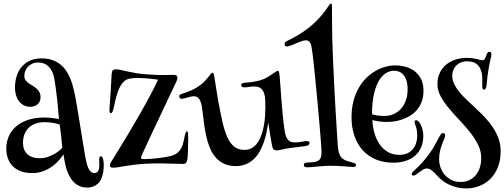

<svg xmlns="http://www.w3.org/2000/svg" viewBox="-20 -950 2823 1075"><path d="M150.9 -352.1Q132.8 -352.1 116.9 -358.9Q101.1 -365.7 89.4 -379.4Q77.6 -393.1 70.8 -413.6Q64 -434.1 64 -461.9Q64 -492.2 72.5 -521.2Q81.1 -550.3 99.1 -573Q117.2 -595.7 145.3 -609.4Q173.3 -623 212.9 -623Q245.6 -623 270.8 -614.5Q295.9 -606 314.9 -591.6Q334 -577.1 347.4 -558.1Q360.8 -539.1 370.1 -518.3Q379.4 -497.6 385.5 -476.3Q391.6 -455.1 396 -436Q398.4 -425.3 402.1 -405.5Q405.8 -385.7 410.2 -359.9Q414.6 -334 419.4 -304.4Q424.3 -274.9 429.2 -244.6Q434.1 -214.4 438.7 -185.8Q443.4 -157.2 447.3 -133.5Q451.2 -109.9 453.9 -93Q456.5 -76.2 458 -69.8Q460.9 -54.7 464.6 -39.1Q468.3 -23.4 473.9 -10.5Q479.5 2.4 487.8 10.7Q496.1 19 508.8 19Q516.1 19 521.5 15.6Q526.9 12.2 530 6.3Q533.2 0.5 534.7 -6.8Q536.1 -14.2 536.1 -22Q536.1 -31.2 535.6 -40.8Q535.2 -50.3 535.2 -57.1Q535.2 -64.5 537.1 -69.8Q539.1 -75.2 544.9 -75.2Q550.3 -75.2 553.5 -69.1Q556.6 -63 558.3 -54.9Q560.1 -46.9 560.5 -38.8Q561 -30.8 561 -26.9Q561 -9.8 558.1 11.7Q555.2 33.2 545.9 53.2Q537.1 73.7 516.6 86.9Q496.1 100.1 469.2 100.1Q445.8 100.1 429 93.3Q412.1 86.4 400.1 76.2Q388.2 65.9 380.1 54.2Q372.1 42.5 367.2 32.2Q353.5 5.9 346.4 -25.6Q339.4 -57.1 335 -85.9Q327.6 -73.7 312.7 -55.7Q297.9 -37.6 275.9 -21Q253.9 -4.4 225.1 7.3Q196.3 19 161.1 19Q122.1 19 94.5 8.1Q66.9 -2.9 49.3 -21.7Q31.7 -40.5 23.4 -65.7Q15.1 -90.8 15.1 -119.1Q15.1 -149.4 26.4 -180.2Q37.6 -210.9 63.2 -235.8Q88.9 -260.7 130.1 -276.4Q171.4 -292 231 -292Q244.6 -292 257.6 -290.8Q270.5 -289.6 281 -288.1Q291.5 -286.6 299.1 -285.2Q306.6 -283.7 310.1 -283.2Q307.1 -325.2 302.7 -367.2Q300.8 -384.8 298.6 -404.3Q296.4 -423.8 293.9 -443.6Q291.5 -463.4 288.6 -482.4Q285.6 -501.5 282.2 -518.1Q274.4 -555.7 251.7 -577.9Q229 -600.1 193.8 -600.1Q174.8 -600.1 160.4 -593.3Q146 -586.4 136 -575.7Q126 -564.9 121.1 -551.5Q116.2 -538.1 116.2 -524.9Q116.2 -510.7 123 -501.2Q129.9 -491.7 139.9 -484.4Q149.9 -477.1 161.6 -470.5Q173.3 -463.9 183.3 -455.3Q193.4 -446.8 200.2 -434.8Q207 -422.9 207 -404.8Q207 -380.9 190.7 -366.5Q174.3 -352.1 150.9 -352.1ZM314 -252.9Q310.5 -254.4 302 -256.6Q293.5 -258.8 281.7 -261Q270 -263.2 256.6 -264.6Q243.2 -266.1 230 -266.1Q204.1 -266.1 181.9 -258.8Q159.7 -251.5 143.6 -237.1Q127.4 -222.7 118.2 -200.9Q108.9 -179.2 108.9 -150.9Q108.9 -125 117.4 -108.2Q126 -91.3 139.4 -81.5Q152.8 -71.8 169.2 -67.9Q185.5 -64 201.2 -64Q226.1 -64 248.5 -71.8Q271 -79.6 288.1 -89.8Q305.2 -100.1 315.9 -109.9Q326.7 -119.6 329.1 -123Q325.7 -155.8 322.8 -182.6Q321.3 -194.3 320.1 -205.6Q318.8 -216.8 317.6 -226.6Q316.4 -236.3 315.4 -243.2Q314.5 -250 314 -252.9Z M627.9 -562Q638.2 -562 654.3 -558.6Q670.4 -555.2 691.9 -550.3Q713.4 -545.4 739.7 -540.8Q766.1 -536.1 796.9 -534.2Q827.1 -531.7 849.4 -530.8Q871.6 -529.8 888.7 -529.8Q905.8 -529.8 920.4 -530.3Q935.1 -530.8 951.7 -530.8Q964.4 -530.8 969 -526.4Q973.6 -522 973.6 -515.1Q973.6 -509.8 971.4 -503.9Q969.2 -498 967.8 -494.1Q966.8 -492.2 958.3 -474.1Q949.7 -456.1 936.3 -427.7Q922.9 -399.4 906 -363.5Q889.2 -327.6 871.3 -290Q853.5 -252.4 836.4 -216.1Q819.3 -179.7 805.7 -150.1Q792 -120.6 782.7 -100.8Q773.4 -81.1 772 -77.1Q771 -74.7 770.3 -72Q769.5 -69.3 769.5 -67.9Q769.5 -61 776.4 -60.1Q783.2 -59.1 790.5 -59.1Q805.2 -59.1 827.1 -60.8Q849.1 -62.5 871.8 -65.4Q894.5 -68.4 915 -72Q935.5 -75.7 947.8 -80.1Q964.4 -85.9 975.3 -95.9Q986.3 -106 993.2 -117.7Q1000 -129.4 1003.7 -142.1Q1007.3 -154.8 1009.8 -167Q1011.2 -173.3 1012.7 -181.6Q1014.2 -189.9 1016.1 -197.3Q1018.1 -204.6 1020.8 -209.7Q1023.4 -214.8 1026.9 -214.8Q1031.7 -214.8 1032.7 -203.6Q1033.7 -192.4 1033.7 -179.2Q1033.7 -172.4 1033.4 -158Q1033.2 -143.6 1033 -127.4Q1032.7 -111.3 1032 -96.2Q1031.2 -81.1 1030.8 -73.2Q1029.3 -52.7 1024.4 -42.5Q1019.5 -32.2 1005.9 -32.2Q979.5 -32.2 946.5 -33.7Q913.6 -35.2 878.9 -35.2Q859.9 -35.2 839.1 -34.9Q818.4 -34.7 794.9 -33.2Q755.9 -30.8 727.3 -27.1Q698.7 -23.4 677.5 -19.8Q656.2 -16.1 641.1 -13.7Q626 -11.2 613.8 -11.2Q603 -11.2 598.9 -14.4Q594.7 -17.6 594.7 -22.9Q594.7 -31.2 602.5 -43.9Q656.7 -130.9 699.2 -202.1Q741.7 -273.4 773.9 -330.3Q806.2 -387.2 828.6 -430.4Q851.1 -473.6 864.7 -503.9Q852.5 -505.9 838.1 -507.6Q823.7 -509.3 808.3 -510.5Q793 -511.7 777.6 -512.5Q762.2 -513.2 748.5 -513.2Q735.8 -513.2 725.1 -512.5Q714.4 -511.7 706.5 -509.8Q689.9 -506.8 677.5 -496.8Q665 -486.8 655.5 -470.7Q646 -454.6 638.4 -432.4Q630.9 -410.2 624.5 -382.8Q622.1 -371.1 619.6 -359.4Q617.2 -347.7 614.5 -337.9Q611.8 -328.1 608.4 -322Q605 -315.9 600.6 -315.9Q597.7 -315.9 595.2 -319.6Q592.8 -323.2 592.8 -333Q592.8 -336.4 593.5 -348.9Q594.2 -361.3 595.5 -377Q596.7 -392.6 597.7 -408.7Q598.6 -424.8 599.6 -435.1L605 -534.2Q606 -550.8 611.3 -556.4Q616.7 -562 627.9 -562Z M1169.9 -543Q1172.9 -543 1175.3 -538.6Q1177.7 -534.2 1180.7 -516.1Q1187.5 -475.1 1192.4 -441.9Q1197.3 -408.7 1202.6 -380.9Q1214.4 -316.9 1225.8 -266.6Q1237.3 -216.3 1252.9 -181.6Q1268.6 -147 1291.3 -128.9Q1314 -110.8 1348.6 -110.8Q1373.5 -110.8 1392.1 -122.3Q1410.6 -133.8 1423.6 -153.1Q1436.5 -172.4 1444.8 -197.3Q1453.1 -222.2 1457.8 -248.8Q1462.4 -275.4 1464.1 -302Q1465.8 -328.6 1465.8 -351.1Q1465.8 -372.1 1464.8 -392.6Q1463.9 -413.1 1458 -429.4Q1452.1 -445.8 1439.7 -455.8Q1427.2 -465.8 1403.8 -465.8Q1389.6 -465.8 1375 -463.4Q1360.4 -460.9 1346.7 -460.9Q1339.8 -460.9 1335.2 -463.9Q1330.6 -466.8 1330.6 -473.1Q1330.6 -480.5 1335.9 -483.2Q1341.3 -485.8 1349.6 -486.8Q1358.4 -487.3 1370.1 -488.3Q1381.8 -489.3 1395.8 -491.5Q1409.7 -493.7 1425.3 -497.3Q1440.9 -501 1457.5 -507.8Q1471.2 -513.7 1483.6 -521.5Q1496.1 -529.3 1506.1 -536.4Q1516.1 -543.5 1523.7 -548.3Q1531.2 -553.2 1535.6 -553.2Q1541 -553.2 1542.7 -544.7Q1544.4 -536.1 1545.9 -521Q1547.9 -500.5 1550 -467.3Q1552.2 -434.1 1555.4 -394Q1558.6 -354 1562.7 -310.3Q1566.9 -266.6 1572.8 -224.1Q1575.7 -201.7 1581.1 -187.7Q1586.4 -173.8 1593.8 -166Q1601.1 -158.2 1610.1 -155.5Q1619.1 -152.8 1629.9 -152.8Q1651.9 -152.8 1670.2 -156.5Q1688.5 -160.2 1697.8 -160.2Q1707 -160.2 1710 -156.7Q1712.9 -153.3 1712.9 -148.9Q1712.9 -144.5 1710 -140.4Q1707 -136.2 1697.8 -133.8Q1684.1 -130.9 1660.2 -128.2Q1636.2 -125.5 1603.5 -121.1Q1577.1 -117.2 1558.3 -112.5Q1539.6 -107.9 1528.8 -107.9Q1518.1 -107.9 1512.5 -112.8Q1506.8 -117.7 1503.9 -131.8Q1501 -146 1498 -162.8Q1495.1 -179.7 1492.4 -196.8Q1489.7 -213.9 1487.1 -231Q1484.4 -248 1481.9 -263.2Q1478 -236.8 1472.2 -208.5Q1466.3 -180.2 1456.8 -153.1Q1447.3 -126 1433.8 -101.8Q1420.4 -77.6 1401.4 -59.6Q1382.3 -41.5 1357.2 -30.8Q1332 -20 1299.8 -20Q1247.1 -20 1209.7 -48.1Q1172.4 -76.2 1152.8 -127.9Q1141.6 -156.2 1134.8 -188Q1127.9 -219.7 1123.5 -250Q1119.1 -280.3 1116.5 -306.4Q1113.8 -332.5 1110.8 -350.1Q1107.9 -368.2 1103.3 -380.1Q1098.6 -392.1 1092.8 -398.9Q1086.9 -405.8 1079.8 -408.4Q1072.8 -411.1 1064.9 -411.1Q1057.1 -411.1 1048.1 -408.9Q1039.1 -406.7 1030 -404.1Q1021 -401.4 1012.7 -399.2Q1004.4 -397 997.6 -397Q993.2 -397 988.5 -399.7Q983.9 -402.3 983.9 -410.2Q983.9 -418.9 991.7 -422.1Q999.5 -425.3 1011.7 -429.2Q1026.9 -433.6 1047.6 -442.4Q1068.4 -451.2 1091.8 -466.8Q1111.3 -480 1124.3 -493.4Q1137.2 -506.8 1145.8 -517.8Q1154.3 -528.8 1159.9 -535.9Q1165.5 -543 1169.9 -543Z M1838.9 -913.1Q1838.9 -907.7 1838.9 -887.7Q1838.9 -867.7 1839.1 -839.8Q1839.4 -812 1839.6 -780.3Q1839.8 -748.5 1840.8 -719.2Q1841.8 -678.2 1844.2 -624.5Q1846.7 -570.8 1849.4 -512.9Q1852.1 -455.1 1855.2 -396.5Q1858.4 -337.9 1861.6 -286.9Q1864.7 -235.8 1867.2 -196.3Q1869.6 -156.7 1871.1 -136.2Q1873 -107.4 1878.9 -90.8Q1884.8 -74.2 1895.3 -64.5Q1905.8 -54.7 1921.6 -49.3Q1937.5 -43.9 1960 -38.1Q1968.3 -35.6 1970.7 -32.7Q1973.1 -29.8 1973.1 -25.9Q1973.1 -21.5 1969.7 -18.3Q1966.3 -15.1 1957 -15.1Q1952.6 -15.1 1939.2 -16.1Q1925.8 -17.1 1907.7 -18.6Q1889.6 -20 1868.4 -21Q1847.2 -22 1827.1 -22Q1811 -22 1793 -20.5Q1774.9 -19 1757.8 -17.6Q1740.7 -16.1 1725.8 -14.6Q1710.9 -13.2 1701.2 -13.2Q1694.3 -13.2 1687.7 -15.6Q1681.2 -18.1 1681.2 -26.9Q1681.2 -40 1700.2 -40Q1712.9 -40 1728.8 -41.5Q1744.6 -43 1754.9 -46.9Q1763.2 -49.8 1768.1 -55.2Q1772.9 -60.5 1775.6 -67.1Q1778.3 -73.7 1779.3 -80.8Q1780.3 -87.9 1780.3 -95.2Q1780.3 -104 1779.1 -123.3Q1777.8 -142.6 1775.9 -168.5Q1773.9 -194.3 1771.2 -225.6Q1768.6 -256.8 1765.6 -289.8Q1762.7 -322.8 1759.8 -355.5Q1756.8 -388.2 1753.9 -417.5Q1751 -446.8 1748.8 -470.7Q1746.6 -494.6 1745.1 -509.8Q1742.7 -532.2 1740.2 -556.4Q1737.8 -580.6 1735.4 -604Q1732.9 -627.4 1730 -648.9Q1727.1 -670.4 1724.1 -688Q1721.2 -705.1 1714.1 -714.6Q1707 -724.1 1692.9 -724.1Q1681.6 -724.1 1666.7 -718.8Q1651.9 -713.4 1636.7 -707Q1621.6 -700.7 1608.2 -695.3Q1594.7 -689.9 1586.9 -689.9Q1581.5 -689.9 1577.4 -692.6Q1573.2 -695.3 1573.2 -702.1Q1573.2 -711.4 1583 -717.8Q1587.4 -721.2 1594.7 -724.6Q1602.1 -728 1614 -734.1Q1626 -740.2 1643.6 -750.5Q1661.1 -760.7 1686 -777.8Q1712.4 -795.9 1733.9 -815.9Q1755.4 -835.9 1772.2 -854.7Q1789.1 -873.5 1800.5 -889.2Q1812 -904.8 1817.9 -914.1Q1823.2 -921.4 1826.2 -925.8Q1829.1 -930.2 1833 -930.2Q1836.9 -930.2 1837.9 -924.6Q1838.9 -918.9 1838.9 -913.1Z M2332 -258.8Q2338.9 -247.6 2344.5 -228.5Q2350.1 -209.5 2350.1 -189.9Q2350.1 -154.3 2338.4 -126.2Q2326.7 -98.1 2304.7 -78.9Q2282.7 -59.6 2251.7 -49.3Q2220.7 -39.1 2182.1 -39.1Q2126.5 -39.1 2082.8 -57.9Q2039.1 -76.7 2009.3 -110.4Q1979.5 -144 1963.9 -190.7Q1948.2 -237.3 1948.2 -293Q1948.2 -343.3 1959 -384.3Q1969.7 -425.3 1988.3 -457.5Q2006.8 -489.7 2031.2 -513.7Q2055.7 -537.6 2083 -553.2Q2110.4 -568.8 2138.7 -576.4Q2167 -584 2193.4 -584Q2219.2 -584 2247.1 -577.1Q2274.9 -570.3 2298.1 -553.7Q2321.3 -537.1 2336.2 -510Q2351.1 -482.9 2351.1 -441.9Q2351.1 -406.2 2340.6 -379.4Q2330.1 -352.5 2313 -333Q2295.9 -313.5 2274.2 -300.8Q2252.4 -288.1 2229.7 -280.5Q2207 -272.9 2185.3 -270Q2163.6 -267.1 2147 -267.1Q2123 -267.1 2100.3 -270.5Q2077.6 -273.9 2064.9 -277.8Q2066.9 -239.7 2076.9 -204.3Q2086.9 -168.9 2105.5 -142.1Q2124 -115.2 2151.6 -99.1Q2179.2 -83 2216.3 -83Q2242.2 -83 2261 -91.8Q2279.8 -100.6 2292 -115.5Q2304.2 -130.4 2310.1 -149.9Q2315.9 -169.4 2315.9 -190.9Q2315.9 -203.6 2314.2 -217.3Q2312.5 -231 2308.1 -243.2Q2305.2 -250.5 2303.2 -256.8Q2301.3 -263.2 2301.3 -267.1Q2301.3 -276.9 2310.1 -276.9Q2314.5 -276.9 2320.6 -272.5Q2326.7 -268.1 2332 -258.8ZM2063 -310.1Q2075.7 -306.2 2091.8 -303.5Q2107.9 -300.8 2132.3 -300.8Q2160.6 -300.8 2184.6 -311.5Q2208.5 -322.3 2225.6 -341.6Q2242.7 -360.8 2252.4 -388.2Q2262.2 -415.5 2262.2 -449.2Q2262.2 -479 2255.6 -499.3Q2249 -519.5 2238.3 -531.7Q2227.5 -543.9 2213.6 -549.1Q2199.7 -554.2 2185.1 -554.2Q2166.5 -554.2 2145 -543Q2123.5 -531.7 2105.2 -503.9Q2086.9 -476.1 2075 -429Q2063 -381.8 2063 -310.1Z M2592.3 -626Q2612.3 -626 2626.2 -624Q2640.1 -622.1 2650.1 -619.4Q2660.2 -616.7 2667.5 -614.7Q2674.8 -612.8 2682.1 -612.8Q2690.4 -612.8 2695.1 -621.6Q2699.7 -630.4 2704.1 -643.1Q2710.4 -660.2 2719.2 -660.2Q2727.1 -660.2 2729.2 -655.3Q2731.4 -650.4 2731.4 -646Q2731.4 -640.1 2730.2 -634Q2729 -627.9 2726.6 -618.2Q2724.1 -608.4 2720.9 -593.8Q2717.8 -579.1 2714.4 -557.1Q2711.4 -539.1 2709.7 -525.9Q2708 -512.7 2707.3 -502.4Q2706.5 -492.2 2705.6 -483.9Q2704.6 -475.6 2703.1 -466.8Q2700.2 -448.2 2690.4 -448.2Q2684.1 -448.2 2682.1 -454.3Q2680.2 -460.4 2680.2 -467.8V-505.9Q2680.2 -534.7 2673.6 -554.2Q2667 -573.7 2655.5 -585.4Q2644 -597.2 2628.2 -602.1Q2612.3 -606.9 2594.2 -606.9Q2578.1 -606.9 2563.2 -601.6Q2548.3 -596.2 2537.1 -585.7Q2525.9 -575.2 2519 -560.1Q2512.2 -544.9 2512.2 -525.9Q2512.2 -501 2523.9 -477.5Q2535.6 -454.1 2554.7 -431.6Q2573.7 -409.2 2597.9 -386.5Q2622.1 -363.8 2647.7 -339.8Q2673.3 -315.9 2697.5 -290Q2721.7 -264.2 2740.7 -235.1Q2759.8 -206.1 2771.5 -173.3Q2783.2 -140.6 2783.2 -103Q2783.2 -52.7 2767.6 -13.9Q2752 24.9 2725.6 51.3Q2699.2 77.6 2664.1 91.3Q2628.9 105 2589.4 105Q2562 105 2538.3 99.1Q2514.6 93.3 2494.9 84Q2475.1 74.7 2459.5 62.7Q2443.8 50.8 2433.1 39.1Q2413.1 16.6 2398.9 4.9Q2384.8 -6.8 2368.2 -6.8Q2359.4 -6.8 2349.1 -0.5Q2338.9 5.9 2328.9 13.2Q2318.8 20.5 2310.1 26.9Q2301.3 33.2 2295.4 33.2Q2290 33.2 2287.6 30Q2285.2 26.9 2285.2 23.9Q2285.2 18.1 2292.5 11.2Q2295.4 8.3 2304 0.5Q2312.5 -7.3 2325.2 -20Q2337.9 -32.7 2353.8 -51.3Q2369.6 -69.8 2387.2 -94.2Q2403.8 -117.2 2414.6 -137.5Q2425.3 -157.7 2433.1 -172.6Q2440.9 -187.5 2447 -196.3Q2453.1 -205.1 2460.4 -205.1Q2467.8 -205.1 2470 -200.7Q2472.2 -196.3 2472.2 -190.9Q2472.2 -183.6 2466.8 -171.9Q2461.4 -160.2 2455.3 -143.6Q2449.2 -127 2443.8 -105Q2438.5 -83 2438.5 -55.2Q2438.5 -39.1 2444.8 -17.6Q2451.2 3.9 2465.3 22.9Q2479.5 42 2502.7 55.4Q2525.9 68.8 2559.1 68.8Q2585.4 68.8 2606.7 59.1Q2627.9 49.3 2643.1 31.5Q2658.2 13.7 2666.3 -11Q2674.3 -35.6 2674.3 -65.9Q2674.3 -104.5 2656.2 -140.4Q2638.2 -176.3 2610.8 -210.7Q2583.5 -245.1 2551.8 -278.3Q2520 -311.5 2492.7 -344.5Q2465.3 -377.4 2447.3 -410.6Q2429.2 -443.8 2429.2 -478Q2429.2 -516.1 2443.4 -544.2Q2457.5 -572.3 2480.7 -590.3Q2503.9 -608.4 2533 -617.2Q2562 -626 2592.3 -626Z"/></svg>

Font: Henny Penny
Style: Regular
Weight: 400
Version: Version 1.001